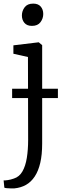

<svg xmlns="http://www.w3.org/2000/svg" viewBox="-51 -798 340 1061"><path d="M28.5 243Q23.5 243.5 11.2 243.2Q-1 243 -12.5 242Q-24 241 -27 239L-31 199Q-23.5 199.5 -7.8 197.2Q8 195 26 188.5Q56 179 73 149.2Q90 119.5 97.2 74.5Q104.5 29.5 104.5 -25.5L103.5 -483L23 -501V-547.5L160.5 -564H163.5L182 -548.5V-4.5Q182 57 171.5 102Q161 147 141 177.2Q121 207.5 92.8 223.5Q64.5 239.5 28.5 243ZM125 -655Q98 -655 84 -671.5Q70 -688 70 -712.5Q70 -737.5 85.2 -757.8Q100.5 -778 132 -778H133Q160 -778 174 -761.8Q188 -745.5 188 -720.5Q188 -696 172.8 -675.5Q157.5 -655 126 -655ZM269 -307.5V-256H16V-307.5Z"/></svg>

Font: Merriweather 24pt SemiCondensed Light
Style: Regular
Weight: 300
Width: 4
Designer: Eben Sorkin
Foundry: Eben Sorkin
Version: Version 2.100